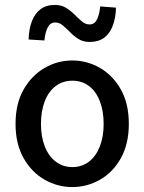

<svg xmlns="http://www.w3.org/2000/svg" viewBox="-20 -746 585 778"><path d="M273 12Q213 12 160.5 -18Q108 -48 75.5 -105.5Q43 -163 43 -244Q43 -326 75.5 -383Q108 -440 160.5 -470.5Q213 -501 273 -501Q333 -501 385.5 -470.5Q438 -440 470 -383Q502 -326 502 -244Q502 -163 470 -105.5Q438 -48 385.5 -18Q333 12 273 12ZM273 -69Q312 -69 340.5 -91Q369 -113 384.5 -152.5Q400 -192 400 -244Q400 -296 384.5 -336Q369 -376 340.5 -397.5Q312 -419 273 -419Q235 -419 206 -397.5Q177 -376 161.5 -336Q146 -296 146 -244Q146 -192 161.5 -152.5Q177 -113 206 -91Q235 -69 273 -69ZM343 -576Q317 -576 298 -588Q279 -600 264 -615.5Q249 -631 234.5 -643Q220 -655 204 -655Q184 -655 173.5 -635Q163 -615 160 -582L96 -586Q97 -628 109 -659.5Q121 -691 144 -708.5Q167 -726 203 -726Q229 -726 248 -714Q267 -702 282.5 -686.5Q298 -671 312 -659Q326 -647 343 -647Q363 -647 373 -667Q383 -687 386 -720L450 -715Q449 -674 437 -642Q425 -610 402 -593Q379 -576 343 -576Z"/></svg>

Font: Mada Medium
Style: Regular
Weight: 500
Designer: Khaled Hosny
Version: Version 1.5